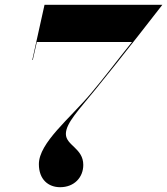

<svg xmlns="http://www.w3.org/2000/svg" viewBox="-20 -770 696 800"><path d="M142 -86C142 -22 181.5 10 230.5 10C289.5 10 327 -31 327 -83C327 -152.5 254.5 -164 254.5 -212C254.5 -257 308.5 -312 379.5 -399.5C481.5 -524 656.5 -750 656.5 -750H165.5L114.5 -520H116.5L133.5 -595H530C467.5 -517.5 415 -447 359 -381C272 -277 142 -175 142 -86Z"/></svg>

Font: Bodoni* 96pt
Style: Bold Italic
Weight: 700
Italic angle: -13°
Version: Version 2.3